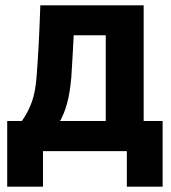

<svg xmlns="http://www.w3.org/2000/svg" viewBox="-20 -566 639 719"><path d="M7 133V-113H62Q86 -147 99.5 -185Q113 -223 117 -279Q121 -330 124.5 -393Q128 -456 131 -546H518V-113H589V133H455V0H141V133ZM205 -113H376V-434H256Q254 -388 251.5 -349Q249 -310 247 -276Q242 -219 231.5 -180Q221 -141 205 -113Z"/></svg>

Font: Noto Sans SemiCondensed
Style: Bold
Weight: 700
Width: 4
Designer: Monotype Design Team
Foundry: Monotype Imaging Inc.
Version: Version 2.013; ttfautohint (v1.8.4.7-5d5b)